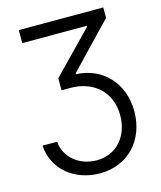

<svg xmlns="http://www.w3.org/2000/svg" viewBox="-135 -824 952 1135"><g transform="rotate(-15 341.0 -256.0)"><path d="M137.8 -31.2H48.3C56.5 114.7 179.3 215.2 335.2 215.2C508.9 215.2 625 88.1 625 -88.1C625 -259.2 511 -380.7 349.4 -387.8V-394.9L606.5 -663.4V-727.3H89.5V-647.7H484.4V-642L241.5 -392V-318.2H295.5C437.9 -318.2 538.4 -228.3 538.4 -86.6C538.4 39.1 460.2 135.7 336.6 135.7C232.2 135.7 144.5 67.8 137.8 -31.2Z"/></g></svg>

Font: Margiela Sans
Style: Regular
Weight: 400
Designer: Stefan Endress, Andreas Faust
Version: Version 1.100;FEAKit 1.0